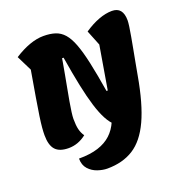

<svg xmlns="http://www.w3.org/2000/svg" viewBox="-164 -876 1222 1266"><g transform="rotate(-20 447.0 -243.5)"><path d="M375 240Q344 240 308 228Q272 216 246.5 188Q221 160 221 114Q301 114 356.5 96Q412 78 448.5 44Q485 10 506 -39Q527 -88 537 -150L604 -547L561 -654Q614 -690 664 -708.5Q714 -727 757 -727Q834 -727 834 -633Q834 -619 830 -590Q826 -561 819 -522.5Q812 -484 804 -440.5Q796 -397 787.5 -352.5Q779 -308 772 -268Q739 -80 687.5 31.5Q636 143 559.5 191.5Q483 240 375 240ZM182 26Q118 26 89 -6Q60 -38 60 -109Q60 -131 62.5 -161Q65 -191 72 -239Q79 -287 91.5 -361.5Q104 -436 123 -546L70 -653Q126 -689 178 -707.5Q230 -726 276 -726Q353 -726 353 -632Q353 -617 349 -587.5Q345 -558 338 -519Q331 -480 323 -435.5Q315 -391 306.5 -346.5Q298 -302 291 -262Q284 -222 280 -191.5Q276 -161 276 -144Q276 -98 283 -70Q290 -42 306 -19Q249 26 182 26ZM663 25Q619 25 584 15.5Q549 6 521 -18Q493 -42 470.5 -84Q448 -126 428.5 -189Q409 -252 390.5 -340.5Q372 -429 353 -546H289L276 -726Q324 -726 359 -714.5Q394 -703 420 -673.5Q446 -644 466.5 -590Q487 -536 505.5 -451Q524 -366 544 -243H654Z"/></g></svg>

Font: Lemonada
Style: Regular
Weight: 400
Designer: Mohamed Gaber (Arabic), Eduardo Tunni (Latin)
Foundry: Kief Type Foundry
Version: Version 4.005